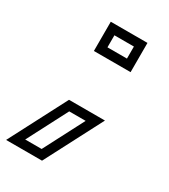

<svg xmlns="http://www.w3.org/2000/svg" viewBox="-207 -638 765 870"><g transform="rotate(30 176.0 -203.5)"><path d="M303 -401H111V-554H303ZM258 -509H156V-446H258ZM312 -153 156 147H-32L124 -153ZM128 102 237 -108H151L42 102Z"/></g></svg>

Font: Geostar
Style: Regular
Weight: 400
Designer: Joe Prince
Foundry: Joe Prince
Version: Version 1.002